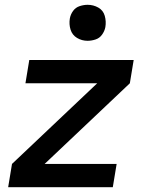

<svg xmlns="http://www.w3.org/2000/svg" viewBox="-20 -780 616 800"><path d="M14 0H450L466 -97H166L521 -433L537 -530H102L86 -433H385L30 -97ZM345 -610Q361 -610 378 -615.5Q395 -621 405.5 -636Q416 -651 419 -667Q423 -691 416.5 -714Q410 -737 389.5 -748.5Q369 -760 345 -760Q329 -760 312 -754.5Q295 -749 284.5 -734.5Q274 -720 271 -703Q267 -679 274 -656.5Q281 -634 301 -622Q321 -610 345 -610Z"/></svg>

Font: Iosevka Sparkle Semibold
Style: Italic
Weight: 600
Italic angle: -9°
Designer: Belleve Invis
Foundry: Belleve Invis
Version: Version 4.5.0; ttfautohint (v1.8.3)